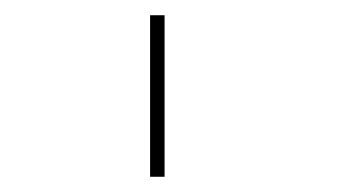

<svg xmlns="http://www.w3.org/2000/svg" viewBox="-20 -720 462 252"><path d="M177 -700H196V-488H177Z"/></svg>

Font: Elsie Swash Caps Black
Style: Regular
Weight: 900
Designer: Alejandro Inler
Foundry: Alejandro Inler
Version: 1.001